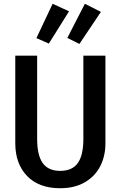

<svg xmlns="http://www.w3.org/2000/svg" viewBox="-20 -985 640 1018"><path d="M539 -226Q539 -156 510.5 -102Q482 -48 428 -17.5Q374 13 299 13Q186 13 123.5 -52Q61 -117 61 -226V-690H177V-248Q177 -162 206.5 -120.5Q236 -79 299 -79Q363 -79 392.5 -120.5Q422 -162 422 -248V-690H539ZM259 -965 346 -925 239 -754 173 -783ZM430 -965 515 -922 401 -752 337 -784Z"/></svg>

Font: Fira Mono Medium
Style: Regular
Weight: 500
Designer: Carrois Corporate & Edenspiekermann AG
Foundry: Carrois Corporate GbR & Edenspiekermann AG
Version: Version 3.206